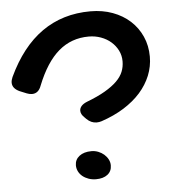

<svg xmlns="http://www.w3.org/2000/svg" viewBox="-67 -655 617 690"><g transform="rotate(-5 241.5 -310.5)"><path d="M252 -8.8Q237.8 -8.8 225.3 -13.2Q212.9 -17.6 203.6 -25.1Q194.3 -32.7 189.2 -43Q184.1 -53.2 184.1 -64.9Q184.1 -85.4 200.4 -98.1Q216.8 -110.8 244.1 -110.8Q256.8 -110.8 268.6 -106.2Q280.3 -101.6 289.3 -93.8Q298.3 -85.9 303.7 -75.7Q309.1 -65.4 309.1 -54.2Q309.1 -32.7 293.7 -20.8Q278.3 -8.8 252 -8.8ZM83 -361.8Q73.2 -334 49.8 -334Q40.5 -334 30.8 -337.9L5.9 -348.1Q-20 -359.9 -20 -380.9Q-20 -389.6 -15.1 -400.9Q83.5 -611.8 284.2 -611.8Q327.6 -611.8 364 -598.4Q400.4 -585 426.8 -561Q453.1 -537.1 468 -503.9Q482.9 -470.7 482.9 -431.2Q482.9 -395.5 469.7 -363Q456.5 -330.6 431.9 -302.7Q407.2 -274.9 371.3 -252.4Q335.4 -230 290 -214.8Q281.2 -211.9 272 -211.9Q252 -211.9 235.8 -228L230 -233.9Q216.8 -246.1 216.8 -258.8Q216.8 -268.1 223.6 -275.9Q230.5 -283.7 244.1 -289.1Q283.7 -304.2 310.3 -319.8Q336.9 -335.4 353.3 -351.6Q369.6 -367.7 376.7 -385.3Q383.8 -402.8 383.8 -422.9Q383.8 -443.8 374.8 -461.9Q365.7 -480 350.3 -493.4Q335 -506.8 314.2 -514.4Q293.5 -522 270 -522Q207.5 -522 161.6 -482.9Q115.7 -443.8 83 -361.8Z"/></g></svg>

Font: Gochi Hand
Style: Regular
Weight: 400
Designer: Juan Pablo del Peral
Foundry: Juan Pablo del Peral
Version: Version 1.001